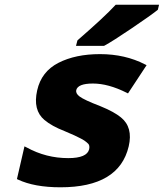

<svg xmlns="http://www.w3.org/2000/svg" viewBox="-20 -786 696 816"><path d="M524 -389 518 -392Q440 -431 375 -431Q311 -431 304 -403Q301 -389 318 -376Q338 -361 406 -335Q465 -311 494 -287Q546 -245 527 -164Q486 10 237 10Q126 10 56 -23L52 -25L84 -164L94 -159Q176 -114 270 -114Q350 -114 359 -152Q362 -168 355 -175Q341 -189 322 -198Q304 -208 254 -229Q200 -250 169 -276Q119 -318 138 -402Q156 -482 228.5 -519Q301 -556 405 -556Q512 -556 597 -512L603 -509ZM651 -745 649 -743Q620 -720 539.5 -665.5Q459 -611 424 -592L421 -591H303L309 -614L311 -616Q426 -716 469 -763L472 -766H656Z"/></svg>

Font: Passageway
Style: BdIt
Weight: 700
Foundry: Ascender Corporation
Version: Version 1.11